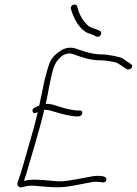

<svg xmlns="http://www.w3.org/2000/svg" viewBox="-20 -869 601 843"><path d="M123 -381C125 -369 135 -371 146 -377L144 -369C134 -326 123 -287 110 -243C93 -185 76 -119 57 -67C54 -57 60 -47 71 -46C74 -46 77 -47 80 -48H81C98 -53 113 -55 136 -53C198 -48 240 -41 308 -55C343 -62 365 -66 376 -68C385 -70 395 -71 403 -71C427 -71 440 -62 446 -76C453 -94 429 -97 409 -97C399 -97 389 -96 376 -93L310 -81C278 -75 253 -72 236 -73C194 -75 151 -83 108 -79L85 -75C88 -84 91 -91 94 -101C119 -189 151 -288 173 -382L174 -387H183C193 -386 206 -383 220 -378C246 -370 280 -361 310 -358H326C332 -358 340 -364 341 -370C343 -378 339 -384 332 -384H315C306 -385 294 -387 280 -390C252 -395 218 -411 192 -413H180L182 -418C185 -431 187 -444 190 -457C194 -478 197 -497 201 -514C210 -554 217 -593 243 -615C255 -629 278 -639 299 -632C336 -619 373 -604 425 -604C438 -604 490 -598 499 -590C512 -582 525 -572 537 -565C543 -562 554 -566 557 -570C566 -581 558 -585 548 -593C537 -598 527 -608 518 -612L519 -613H518C509 -619 452 -630 431 -630C395 -630 364 -638 339 -647L312 -656C291 -663 268 -659 250 -649C229 -636 207 -617 198 -593C190 -572 182 -543 175 -514C171 -496 167 -477 163 -456C160 -441 156 -425 153 -409V-406L132 -396C124 -393 122 -388 123 -381ZM94 -101 95 -102ZM291 -830 298 -810C310 -777 331 -741 363 -725C372 -722 388 -717 398 -711C403 -708 409 -706 413 -708C424 -711 428 -727 421 -732C402 -744 376 -744 361 -762C344 -778 333 -798 324 -822V-823L318 -843C312 -856 286 -846 291 -830ZM310 -358Z"/></svg>

Font: Stray Cat
Style: LtObl
Weight: 300
Version: Version 1.0